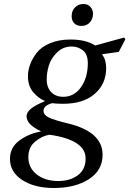

<svg xmlns="http://www.w3.org/2000/svg" viewBox="-20 -700 648 962"><path d="M339 -619Q339 -646 356 -663Q373 -680 398 -680Q420 -680 433 -665.5Q446 -651 446 -631Q446 -605 430 -587.5Q414 -570 388 -570Q365 -570 352 -583.5Q339 -597 339 -619ZM30 96Q30 39 76.5 4.5Q123 -30 184 -41V-43Q113 -76 113 -118Q113 -155 198 -190Q202 -192 204 -193V-195Q174 -206 147 -237.5Q120 -269 120 -318Q120 -347 131 -377Q142 -407 164.5 -436Q187 -465 231 -483.5Q275 -502 333 -502Q411 -502 457 -472L602 -512L608 -503L575 -440L491 -428Q512 -401 512 -359Q512 -280 455 -230Q398 -180 296 -180Q262 -180 242 -183Q198 -172 198 -144Q198 -124 225 -111Q252 -98 319 -82Q494 -40 494 75Q494 154 425 198Q356 242 250 242Q153 242 91.5 202Q30 162 30 96ZM122 87Q122 141 164 174Q206 207 272 207Q331 207 370 178Q409 149 409 94Q409 1 228 -25Q190 -19 156 9.5Q122 38 122 87ZM214 -301Q214 -263 236 -239Q258 -215 297 -215Q352 -215 386 -263.5Q420 -312 420 -383Q420 -429 395 -448Q370 -467 340 -467Q296 -467 266 -437.5Q236 -408 225 -372.5Q214 -337 214 -301Z"/></svg>

Font: Heuristica
Style: Italic
Weight: 400
Italic angle: -13°
Version: Version 1.0.2